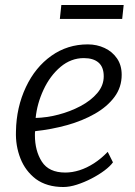

<svg xmlns="http://www.w3.org/2000/svg" viewBox="-20 -742 543 770"><path d="M234 8Q168 8 124 -24Q81.5 -56.5 61.8 -107Q42 -157.5 44 -215Q45.5 -311.5 84 -393Q121.5 -472.5 186 -518.2Q250.5 -564 332 -564Q368.5 -564 399.5 -549.5Q430.5 -535 449.2 -507.8Q468 -480.5 468 -442Q468 -392 439 -353Q410 -314 360.5 -285.8Q311 -257.5 249 -240.2Q187 -223 121 -216Q120.5 -214 120.2 -209.8Q120 -205.5 120 -200Q120 -137 148 -93.5Q176 -50 242 -50Q269.5 -50 298.8 -59.2Q328 -68.5 356.8 -87Q385.5 -105.5 412 -133L433 -91Q422 -75.5 399 -58.2Q376 -41 347 -26Q318 -11 288.5 -1.5Q259 8 234 8ZM123 -269Q166.5 -270 214 -282.2Q261.5 -294.5 303 -316.5Q344.5 -338.5 370.2 -368.8Q396 -399 396 -436Q396 -473 375.2 -491Q354.5 -509 316 -509Q290.5 -509 267.2 -500.2Q244 -491.5 223 -474Q180.5 -438 154.5 -382Q128.5 -326 123 -269ZM470 -666H220L226 -722H476Z"/></svg>

Font: Merriweather Sans Variable Regular
Style: Italic
Weight: 300
Italic angle: -8°
Designer: Eben Sorkin
Foundry: Eben Sorkin
Version: Version 2.001